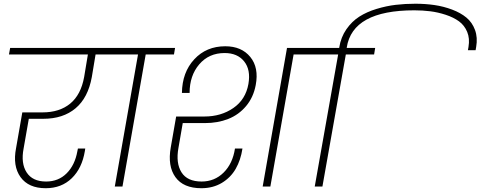

<svg xmlns="http://www.w3.org/2000/svg" viewBox="-20 -996 2565 1025"><path d="M27.8 -705.1 34.2 -740.2H636.2L628.9 -705.1H490.2L470.2 -585Q450.2 -474.1 383.5 -418Q316.9 -361.8 210.9 -361.8H133.8L106 -203.1Q90.8 -124 122.3 -75.4Q153.8 -26.9 226.1 -26.9Q292 -26.9 335.9 -70.8Q379.9 -114.7 393.1 -189L396 -203.1H435.1Q433.1 -193.4 433.1 -189.9Q418 -97.7 363 -44.4Q308.1 8.8 224.1 8.8Q132.3 8.8 89.6 -50.5Q46.9 -109.9 65.9 -206.1L99.1 -396H207Q297.9 -396 355 -443.1Q412.1 -490.2 429.2 -585L449.2 -705.1Z M592.8 0 716.8 -705.1H565.4L571.8 -740.2H914.6L908.7 -705.1H757.8L633.8 0Z M1055.2 8.8Q959 8.8 916.5 -50.3Q874 -109.4 891.6 -209L920.4 -374H1071.3Q1160.2 -374 1225.8 -419.4Q1291.5 -464.8 1306.2 -547.9Q1319.3 -623.5 1283.4 -668.2Q1247.6 -712.9 1179.2 -712.9Q1095.2 -712.9 1043.7 -652.6Q992.2 -592.3 992.2 -500H951.2Q952.6 -609.9 1017.1 -679.4Q1081.5 -749 1182.6 -749Q1269.5 -749 1316.2 -691.9Q1362.8 -634.8 1345.2 -542Q1333 -476.6 1293.9 -429.9Q1254.9 -383.3 1198.7 -361.1Q1142.6 -338.9 1074.2 -338.9H955.6L932.6 -206.1Q918 -125 949 -75.9Q980 -26.9 1056.2 -26.9Q1125.5 -26.9 1173.8 -74.7Q1222.2 -122.6 1234.4 -203.1H1274.4Q1265.1 -141.6 1238.3 -94.7Q1211.4 -47.9 1164.1 -19.5Q1116.7 8.8 1055.2 8.8ZM1382.3 0 1512.2 -740.2H1704.6L1698.2 -705.1H1547.4L1423.3 0Z M1826.2 -705.1 1701.2 0H1660.2L1785.2 -705.1H1633.8L1640.1 -740.2H1791V-742.2Q1799.8 -797.4 1829.1 -839.6Q1858.4 -881.8 1898.2 -907.2Q1938 -932.6 1990.5 -948.5Q2043 -964.4 2092.8 -970.2Q2142.6 -976.1 2197.8 -976.1Q2251 -976.1 2299.6 -969Q2348.1 -961.9 2393.6 -944.8Q2439 -927.7 2470 -902.1Q2501 -876.5 2515.9 -835.9Q2530.8 -795.4 2522 -745.1L2519 -728H2478L2481 -745.1Q2488.8 -790.5 2474.1 -825.7Q2459.5 -860.8 2430.4 -882.1Q2401.4 -903.3 2359.6 -917Q2317.9 -930.7 2276.9 -935.8Q2235.8 -940.9 2191.9 -940.9Q1861.8 -940.9 1831.1 -742.2V-740.2H1982.9L1977.1 -705.1Z"/></svg>

Font: SVN-Poppins ExtraLight
Style: Italic
Weight: 200
Italic angle: -10°
Designer: Ninad Kale (Devanagari), Jonny Pinhorn (Latin)
Foundry: Indian Type Foundry
Version: Version 3.002 2017